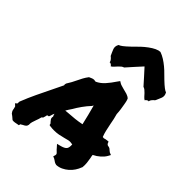

<svg xmlns="http://www.w3.org/2000/svg" viewBox="-282 -999 1124 1124"><g transform="rotate(45 280.5 -436.5)"><path d="M516.6 -82Q510.7 -65.4 499.5 -48.3Q488.3 -31.2 473.1 -18.1Q458 -4.9 439.5 3.9Q420.9 12.7 400.4 13.7Q387.7 10.7 383.3 7.3Q378.9 3.9 374 1Q371.1 -1 368.7 -2.4Q366.2 -3.9 364.3 -4.9L352.5 -9.8L356.4 -22.5Q358.4 -30.3 355.5 -34.7Q352.5 -39.1 343.8 -46.9Q340.8 -49.8 337.9 -52.7Q335 -55.7 333 -58.6L316.4 -77.1L342.8 -84Q367.2 -90.8 375.5 -101.6Q383.8 -112.3 381.8 -137.7Q362.3 -141.6 349.1 -138.7Q335.9 -135.7 322.3 -131.8Q304.7 -127 286.6 -123.5Q268.6 -120.1 247.1 -120.1Q239.3 -120.1 232.4 -120.6Q225.6 -121.1 217.8 -122.1L208 -124Q206.1 -134.8 204.1 -136.2Q202.1 -137.7 200.2 -139.6Q195.3 -144.5 189.9 -152.8Q184.6 -161.1 187.5 -173.8Q182.6 -182.6 181.6 -191.4Q175.8 -179.7 172.9 -167L168.9 -157.2L159.2 -155.3Q157.2 -154.3 156.2 -150.9Q155.3 -147.5 155.3 -145.5L150.4 -128.9Q148.4 -127 146.5 -125.5Q144.5 -124 142.6 -122.1Q140.6 -113.3 137.7 -104.5Q134.8 -95.7 131.8 -87.9Q127 -75.2 123.5 -63Q120.1 -50.8 121.1 -39.1L117.2 -28.3Q112.3 -22.5 106.4 -19Q100.6 -15.6 94.7 -12.7Q92.8 -10.7 89.4 -9.3Q85.9 -7.8 84 -6.8L81.1 3.9L69.3 5.9Q58.6 7.8 54.2 8.8Q49.8 9.8 43.9 9.8L34.2 8.8Q23.4 0 17.6 -5.4Q11.7 -10.7 3.9 -15.6Q-4.9 -27.3 -5.9 -33.2Q-6.8 -39.1 -7.8 -43.9Q-9.8 -49.8 -10.3 -53.7Q-10.7 -57.6 -12.7 -59.6L-25.4 -71.3L-14.6 -80.1L-13.7 -96.7Q5.9 -146.5 27.8 -192.4Q49.8 -238.3 73.2 -286.1Q81.1 -301.8 88.4 -317.4Q95.7 -333 103.5 -348.6Q102.5 -351.6 102.5 -355.5Q102.5 -359.4 104.5 -364.3Q115.2 -380.9 122.1 -394Q128.9 -407.2 135.7 -420.9Q143.6 -437.5 151.9 -453.1Q160.2 -468.8 172.9 -485.4L188.5 -492.2Q191.4 -493.2 195.3 -494.6Q199.2 -496.1 204.1 -496.1L218.8 -494.1Q246.1 -506.8 266.6 -529.8Q287.1 -552.7 308.6 -585L318.4 -598.6L331.1 -590.8Q335.9 -587.9 344.7 -585.4Q353.5 -583 363.3 -580.1Q380.9 -576.2 396.5 -571.3Q412.1 -566.4 421.9 -556.6Q427.7 -541 428.7 -533.2Q429.7 -525.4 431.6 -517.6Q434.6 -501 437 -484.4Q439.5 -467.8 440.4 -447.3Q445.3 -430.7 448.7 -414.6Q452.1 -398.4 455.1 -381.8Q460 -358.4 464.8 -336.4Q469.7 -314.5 477.5 -294.9Q485.4 -294.9 487.3 -293.9Q492.2 -295.9 497.6 -296.9Q502.9 -297.9 509.8 -298.8L520.5 -299.8L524.4 -290Q525.4 -285.2 534.2 -280.3Q546.9 -279.3 552.7 -274.9Q558.6 -270.5 563.5 -265.6Q567.4 -261.7 571.3 -259.8L585.9 -253.9L578.1 -239.3Q568.4 -221.7 550.3 -205.6Q532.2 -189.5 509.8 -178.7Q510.7 -172.9 511.2 -167.5Q511.7 -162.1 513.7 -156.2Q516.6 -139.6 518.6 -122.1Q520.5 -104.5 518.6 -85.9ZM234.4 -251Q263.7 -252.9 287.6 -255.4Q311.5 -257.8 340.8 -263.7Q334 -293 326.2 -324.7Q318.4 -356.4 309.6 -387.7L303.7 -377.9Q284.2 -357.4 266.1 -332Q248 -306.6 235.4 -284.2Q229.5 -275.4 223.6 -266.6Q217.8 -257.8 212.9 -249Q218.8 -250 224.1 -250Q229.5 -250 234.4 -251ZM197.3 -631.8Q196.3 -641.6 188.5 -650.4Q180.7 -659.2 174.8 -663.1Q169.9 -674.8 165 -684.6Q160.2 -694.3 157.2 -703.6Q154.3 -712.9 155.3 -721.7Q156.2 -730.5 162.1 -741.2Q169.9 -743.2 184.1 -753.9Q198.2 -764.6 220.7 -786.1Q231.4 -795.9 246.1 -811Q260.7 -826.2 278.3 -840.8Q295.9 -855.5 314.5 -867.2Q333 -878.9 350.6 -883.8Q360.4 -885.7 364.3 -885.7Q383.8 -878.9 402.3 -867.2Q420.9 -855.5 438.5 -840.8Q456.1 -826.2 470.7 -811Q485.4 -795.9 496.1 -786.1Q518.6 -764.6 532.7 -753.9Q546.9 -743.2 554.7 -741.2Q560.5 -730.5 561.5 -721.7Q562.5 -712.9 559.6 -703.6Q556.6 -694.3 551.8 -684.6Q546.9 -674.8 542 -663.1Q536.1 -659.2 528.3 -650.4Q520.5 -641.6 519.5 -631.8Q515.6 -634.8 508.3 -629.9Q501 -625 499 -620.1Q490.2 -625 482.9 -633.3Q475.6 -641.6 468.3 -649.4Q460.9 -657.2 453.6 -663.1Q446.3 -668.9 438.5 -670.9Q418.9 -693.4 397.9 -716.3Q377 -739.3 358.4 -759.8Q339.8 -739.3 318.8 -716.3Q297.9 -693.4 278.3 -670.9Q270.5 -668.9 263.2 -663.1Q255.9 -657.2 248.5 -649.4Q241.2 -641.6 233.9 -633.3Q226.6 -625 217.8 -620.1Q215.8 -625 208.5 -629.9Q201.2 -634.8 197.3 -631.8Z"/></g></svg>

Font: Permanent Marker
Style: Regular
Weight: 400
Designer: Font Diner, Inc
Foundry: Font Diner, Inc
Version: Version 1.000